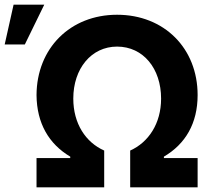

<svg xmlns="http://www.w3.org/2000/svg" viewBox="-111 -800 910 820"><path d="M45 0H334V-157C255 -192 202 -272 202 -379C202 -507 279 -601 389 -601C501 -601 577 -507 577 -379C577 -272 523 -192 445 -157V0H733V-125H589V-131C681 -185 733 -273 733 -394C733 -594 590 -737 389 -737C189 -737 46 -594 45 -394C46 -273 98 -185 189 -131V-125H45ZM-91 -610H-5L78 -780H-53Z"/></svg>

Font: Wafeq
Style: Bold
Weight: 700
Designer: Rasmus Andersson & Azza Alameddine
Foundry: Google & TypeTogether
Version: Version 3.000;FEAKit 1.0